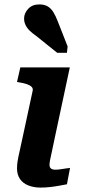

<svg xmlns="http://www.w3.org/2000/svg" viewBox="-20 -844 386 869"><path d="M163 5Q132 5 107.5 -5Q83 -15 70 -34.5Q57 -54 57 -82Q57 -97 59.5 -113.5Q62 -130 68 -156Q74 -182 83 -225L128 -434Q130 -444 123 -451Q116 -458 102 -463Q88 -468 68 -471L57 -473L72 -539H296L227 -216Q220 -180 214.5 -156.5Q209 -133 206.5 -119Q204 -105 204 -98Q204 -87 210.5 -81.5Q217 -76 230 -76Q243 -76 255 -78Q267 -80 278 -81.5Q289 -83 297 -84L283 -10Q267 -7 248 -3.5Q229 0 207.5 2.5Q186 5 163 5ZM242 -746Q232 -772 221.5 -789Q211 -806 196 -815Q181 -824 158 -824Q126 -824 107.5 -804Q89 -784 89 -760Q89 -744 96 -730Q103 -716 115 -704.5Q127 -693 143 -682L239 -605H283L286 -634Z"/></svg>

Font: Roboto Serif 20pt SemiBold
Style: Italic
Weight: 600
Italic angle: -10°
Version: Version 1.007